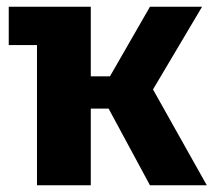

<svg xmlns="http://www.w3.org/2000/svg" viewBox="-20 -551 640 571"><path d="M90 0V-417H6V-531H250V-324H307L426 -531H581L435 -285L595 0H426L303 -228H250V0Z"/></svg>

Font: Qzxlaeiskcpccdgjqmyffctclhy
Style: Regular
Weight: 700
Monospace: yes
Designer: Carrois Corporate & Edenspiekermann
Foundry: Carrois Corporate GbR & Edenspiekermann AG
Version: Version 2.001